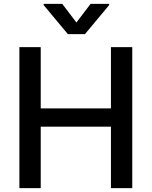

<svg xmlns="http://www.w3.org/2000/svg" viewBox="-20 -970 782 990"><path d="M190 -727V-411H552V-727H662V0H552V-317H190V0H80V-727ZM447 -950H543V-944L418 -794H330L205 -944V-950H301L374 -854Z"/></svg>

Font: Sinter Medium
Style: Regular
Weight: 500
Foundry: Adobe & rsms
Version: Version 1.000